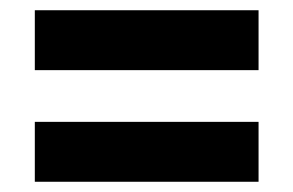

<svg xmlns="http://www.w3.org/2000/svg" viewBox="-20 -491 573 375"><path d="M48 -354V-471H485V-354ZM48 -136V-253H485V-136Z"/></svg>

Font: Radio Canada Big SemiBold
Style: Regular
Weight: 600
Designer: Étienne Aubert Bonn
Foundry: Coppers and Brasses
Version: Version 1.001